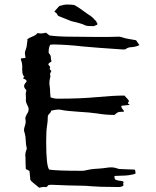

<svg xmlns="http://www.w3.org/2000/svg" viewBox="-20 -850 707 871"><path d="M157.7 1.5Q119.1 -28.8 117.7 -34.2L113.8 -74.7L97.2 -83Q95.7 -102.1 95.7 -134.8Q94.7 -139.6 94.7 -144.5Q94.7 -159.2 101.1 -173.3Q101.6 -174.8 101.6 -176.3Q97.2 -193.4 96.9 -210.9Q96.7 -228.5 92.3 -245.6Q88.9 -252.9 88.9 -261.2Q88.9 -267.6 92.8 -278.6Q96.7 -289.6 96.7 -299.8Q96.7 -303.7 95.7 -307.1Q94.7 -310.5 94.7 -313.5Q94.7 -318.8 102.1 -332.5Q109.9 -344.2 109.9 -353.5Q109.9 -363.3 104.5 -372.1Q97.2 -385.3 97.2 -396L97.7 -404.3L96.7 -424.3Q96.7 -429.7 97.7 -433.1Q99.6 -435.5 99.6 -438Q99.6 -440.9 97.7 -443.4Q89.4 -451.2 89.4 -459.5Q89.4 -467.3 97.2 -475.6Q100.6 -479 100.6 -481.9Q100.6 -488.3 87.9 -492.7Q85 -494.1 85 -495.6Q85 -498.5 90.8 -501Q81.1 -510.3 81.1 -528.3L80.6 -536.1L81.1 -543.9Q81.1 -564.9 75.2 -577.6Q74.7 -578.6 74.7 -580.6L75.2 -585L95.7 -587.4Q94.7 -599.1 93.8 -601.1Q92.8 -605 92.8 -608.9Q92.8 -616.7 96.7 -624.5Q102.1 -637.7 102.5 -652.8L104.5 -666.5L103.5 -671.4Q112.8 -679.2 125.5 -683.6Q144 -690.4 149.4 -699.7Q158.7 -698.2 165.5 -698.2Q172.9 -698.2 188.5 -701.7L205.1 -689Q248 -683.6 301.8 -683.6Q341.3 -683.6 400.4 -682.6H479L517.6 -683.6Q523.9 -683.6 529.3 -682.1Q551.3 -674.3 575.2 -671.4Q586.4 -669.9 597.2 -667.5Q604 -658.2 612.3 -645.5Q599.6 -638.2 578.6 -636.2Q559.6 -635.7 550.8 -627.4Q548.8 -625.5 538.1 -625.5Q418.9 -633.3 356.4 -639.2Q290 -647 223.1 -648.4Q218.8 -648.4 213.4 -647.5L207.5 -647Q200.7 -632.3 200.7 -616.2Q200.7 -609.4 202.1 -607.9Q210.9 -600.6 210.9 -586.4Q210.9 -579.6 213.4 -573.2Q213.4 -568.4 205.1 -566.4H206.1L205.6 -565.9Q199.2 -561.5 199.2 -558.6Q199.2 -556.2 202.1 -553.2Q207 -549.3 207 -544.4Q207 -541 205.1 -537.1Q205.1 -536.6 206.1 -535.2Q207 -533.7 209.2 -532Q211.4 -530.3 212.9 -528.3L210.4 -522.5Q207 -517.1 207 -513.7Q207 -510.7 208.5 -506.3V-503.9Q208.5 -500 207.5 -497.1Q204.1 -487.3 204.1 -473.1Q204.1 -464.4 205.6 -456.8Q207 -449.2 207 -441.9Q207 -428.2 209.5 -408.2Q226.1 -402.3 242.7 -402.3Q344.2 -402.3 418.9 -409.4Q493.7 -416.5 544.4 -416.5L561.5 -397.9Q564.5 -394.5 564.5 -391.6Q564.5 -388.2 562.3 -386Q560.1 -383.8 560.1 -382.3Q560.1 -380.4 563.5 -378.4Q566.9 -376.5 567.9 -374L530.3 -370.1Q530.3 -361.8 536.1 -355Q542 -349.6 542 -343.3Q528.3 -343.3 522 -342.3Q512.7 -341.8 499.5 -328.6Q460.4 -328.6 422.4 -335Q386.7 -340.3 338.9 -342.8Q279.3 -346.7 260.3 -351.1Q252.4 -353 244.6 -353Q233.4 -353 212.4 -348.1Q210.9 -340.3 204.1 -334.2Q197.3 -328.1 196.8 -320.3Q196.8 -299.3 193.4 -279.3Q189.5 -256.8 189.5 -209Q189.5 -93.8 203.6 -80.6Q238.8 -75.2 347.7 -75.2Q361.8 -75.2 366.2 -76.7Q396 -84 427.2 -85Q447.3 -86.4 467.3 -89.4Q475.6 -90.8 483.9 -90.8Q499 -90.8 514.2 -85Q520.5 -83 529.1 -83Q537.6 -83 591.3 -80.6Q594.7 -77.6 594.7 -62Q566.4 -53.2 534.2 -53.2Q515.6 -52.7 499 -51.8Q499 -40 502.4 -36.4Q505.9 -32.7 520.5 -30.3Q541 -28.8 541 -23.4Q541 -21.5 539.6 -19.3Q538.1 -17.1 538.1 -15.1Q538.1 -13.2 541 -11.7Q541 -10.3 538.1 -6.8Q529.3 -1.5 518.1 -1.5L489.7 -2Q432.6 -2 397.5 -4.9Q368.7 -7.8 339.4 -7.8Q304.2 -7.8 216.3 -11.7Q208.5 -11.7 203.4 -11.2Q198.2 -10.7 195.6 -5.9Q192.9 -1 187.5 -1Q185.5 -1 183.3 -1.5Q181.2 -2 178.7 -2Q173.8 -2 167 -0.5Q162.6 1 157.7 1.5ZM417.5 -736.3Q415 -736.3 406.7 -731.4L385.3 -731.9Q371.1 -731.9 361.6 -737.3Q352.1 -742.7 302.7 -754.4Q257.3 -772.5 246.6 -776.9Q240.7 -780.3 240.7 -782.2Q240.7 -786.1 236.1 -790Q231.4 -793.9 226.6 -797.4L231.9 -803.7Q245.6 -819.8 249 -822.8Q273.4 -829.6 281.2 -829.6Q312 -829.6 320.3 -825.7Q336.4 -816.9 376 -787.6Q402.8 -771 408.7 -760.7Q416 -756.8 419.9 -745.6L421.4 -744.6Q421.9 -743.2 421.9 -740.2Q420.9 -736.8 417.5 -736.3Z"/></svg>

Font: Kurland
Style: Regular
Weight: 400
Designer: GGBot
Version: 0.22